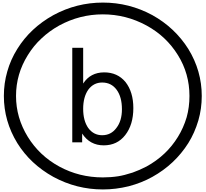

<svg xmlns="http://www.w3.org/2000/svg" viewBox="-20 -1097 1585 1480"><path d="M537.1 -728.5H621.1V-453.1Q676.8 -539.1 783.2 -539.1Q885.7 -539.1 947.3 -464.8Q1007.8 -387.7 1007.8 -263.7Q1007.8 -135.7 945.3 -55.7Q883.8 23.4 779.3 23.4Q672.9 23.4 613.3 -67.4V0H537.1ZM767.6 -460.9Q701.2 -460.9 660.2 -405.3Q621.1 -348.6 621.1 -257.8Q621.1 -167 660.2 -110.4Q701.2 -54.7 767.6 -54.7Q835.9 -54.7 877 -110.4Q919.9 -165 919.9 -254.9Q919.9 -349.6 878.9 -405.3Q837.9 -460.9 767.6 -460.9ZM103.5 -357.4Q103.5 -189.5 194.3 -42Q284.2 103.5 436.5 186.5Q590.8 270.5 772.5 270.5Q834 270.5 890.6 261.7Q935.5 254.9 1002 233.4Q1054.7 214.8 1109.4 186.5Q1263.7 101.6 1351.6 -42Q1394.5 -111.3 1418.9 -193.4Q1440.4 -270.5 1440.4 -357.4Q1440.4 -529.3 1351.6 -671.9Q1261.7 -817.4 1109.4 -900.4Q951.2 -986.3 772.5 -986.3Q594.7 -986.3 436.5 -900.4Q359.4 -857.4 299.8 -800.8Q239.3 -745.1 194.3 -671.9Q103.5 -526.4 103.5 -357.4ZM9.8 -357.4Q9.8 -455.1 36.1 -545.9Q61.5 -636.7 113.3 -719.7Q213.9 -881.8 391.6 -980.5Q570.3 -1077.1 773.4 -1077.1Q975.6 -1077.1 1154.3 -980.5Q1328.1 -883.8 1431.6 -719.7Q1535.2 -550.8 1535.2 -357.4Q1535.2 -258.8 1508.8 -168Q1480.5 -72.3 1431.6 5.9Q1328.1 169.9 1154.3 266.6Q1072.3 312.5 971.7 338.9Q872.1 363.3 773.4 363.3Q570.3 363.3 391.6 266.6Q213.9 168 113.3 5.9Q9.8 -163.1 9.8 -357.4Z"/></svg>

Font: Circled
Style: Regular
Weight: 400
Version: Version 002.000